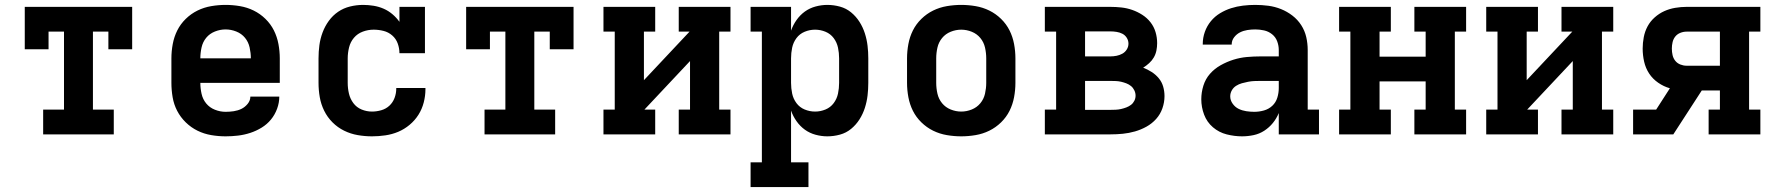

<svg xmlns="http://www.w3.org/2000/svg" viewBox="-20 -548 7240 783"><path d="M156 0V-101H241V-419H178V-347H81V-520H519V-347H422V-419H359V-101H444V0Z M900 8Q871 8 841.5 3Q812 -2 785.5 -15Q759 -28 737.5 -49Q716 -70 702.5 -96Q689 -122 684 -151.5Q679 -181 679 -210V-310Q679 -339 684.5 -368.5Q690 -398 703 -424Q716 -450 737.5 -471Q759 -492 785.5 -505Q812 -518 841.5 -523Q871 -528 900 -528Q929 -528 958.5 -523Q988 -518 1014.5 -505Q1041 -492 1062.5 -471Q1084 -450 1097 -424Q1110 -398 1115.5 -368.5Q1121 -339 1121 -310V-210H797Q797 -188 802 -165.5Q807 -143 821 -126Q835 -109 856.5 -100.5Q878 -92 900 -92Q917 -92 933.5 -94.5Q950 -97 964.5 -104Q979 -111 990 -124.5Q1001 -138 1001 -154H1119Q1119 -129 1110 -104.5Q1101 -80 1085 -60.5Q1069 -41 1047 -27.5Q1025 -14 1000.5 -6Q976 2 950.5 5Q925 8 900 8ZM797 -310H1003Q1003 -332 998 -354.5Q993 -377 979 -394Q965 -411 943.5 -419.5Q922 -428 900 -428Q878 -428 856.5 -419.5Q835 -411 821 -394Q807 -377 802 -354.5Q797 -332 797 -310Z M1497 8Q1468 8 1439 3Q1410 -2 1383.5 -15Q1357 -28 1336 -49Q1315 -70 1302 -96.5Q1289 -123 1284 -152Q1279 -181 1279 -210V-310Q1279 -337 1282.5 -363.5Q1286 -390 1295.5 -415.5Q1305 -441 1321 -463Q1337 -485 1359 -500Q1381 -515 1407.5 -521.5Q1434 -528 1461 -528Q1482 -528 1503.5 -524.5Q1525 -521 1544.5 -512.5Q1564 -504 1580.5 -490Q1597 -476 1609 -459V-520H1713V-331H1609Q1609 -351 1602 -370.5Q1595 -390 1579.5 -403.5Q1564 -417 1544 -422Q1524 -427 1504 -427Q1481 -427 1459.5 -419Q1438 -411 1423.5 -394Q1409 -377 1403.5 -354.5Q1398 -332 1398 -310V-210Q1398 -188 1403 -166.5Q1408 -145 1421 -127.5Q1434 -110 1454.5 -101.5Q1475 -93 1497 -93Q1516 -93 1535 -98.5Q1554 -104 1568 -117Q1582 -130 1589 -148.5Q1596 -167 1596 -187V-189H1715V-184Q1715 -157 1708 -130Q1701 -103 1686.5 -80Q1672 -57 1650.5 -39Q1629 -21 1604 -10.5Q1579 0 1551.5 4Q1524 8 1497 8Z M1956 0V-101H2041V-419H1978V-347H1881V-520H2319V-347H2222V-419H2159V-101H2244V0Z M2441 0V-101H2487V-419H2441V-520H2652V-419H2606V-221L2792 -419H2748V-520H2959V-419H2913V-101H2959V0H2748V-101H2794V-299L2608 -101H2652V0Z M3277 215H3041V114H3087V-419H3041V-520H3206V-423Q3214 -446 3228.5 -466.5Q3243 -487 3262.5 -501Q3282 -515 3306 -521.5Q3330 -528 3354 -528Q3380 -528 3405.5 -521Q3431 -514 3451 -497.5Q3471 -481 3485 -459Q3499 -437 3507 -412Q3515 -387 3518 -361.5Q3521 -336 3521 -310V-210Q3521 -184 3518 -158.5Q3515 -133 3507 -108Q3499 -83 3485 -61Q3471 -39 3451 -22.5Q3431 -6 3405.5 1Q3380 8 3354 8Q3330 8 3306 1.5Q3282 -5 3262.5 -19Q3243 -33 3228.5 -53.5Q3214 -74 3206 -97V114H3277ZM3304 -93Q3326 -93 3346.5 -101.5Q3367 -110 3380 -127.5Q3393 -145 3397.5 -166.5Q3402 -188 3402 -210V-310Q3402 -332 3397.5 -353.5Q3393 -375 3380 -392.5Q3367 -410 3346.5 -418.5Q3326 -427 3304 -427Q3282 -427 3261.5 -418.5Q3241 -410 3228 -392.5Q3215 -375 3210.5 -353.5Q3206 -332 3206 -310V-210Q3206 -188 3210.5 -166.5Q3215 -145 3228 -127.5Q3241 -110 3261.5 -101.5Q3282 -93 3304 -93Z M3900 8Q3871 8 3841.5 3Q3812 -2 3785.5 -15Q3759 -28 3737.5 -49Q3716 -70 3703 -96Q3690 -122 3684.5 -151.5Q3679 -181 3679 -210V-310Q3679 -339 3684.5 -368.5Q3690 -398 3703 -424Q3716 -450 3737.5 -471Q3759 -492 3785.5 -505Q3812 -518 3841.5 -523Q3871 -528 3900 -528Q3929 -528 3958.5 -523Q3988 -518 4014.5 -505Q4041 -492 4062.5 -471Q4084 -450 4097 -424Q4110 -398 4115.5 -368.5Q4121 -339 4121 -310V-210Q4121 -181 4115.5 -151.5Q4110 -122 4097 -96Q4084 -70 4062.5 -49Q4041 -28 4014.5 -15Q3988 -2 3958.5 3Q3929 8 3900 8ZM3900 -93Q3922 -93 3943 -101.5Q3964 -110 3978 -127Q3992 -144 3997 -166Q4002 -188 4002 -210V-310Q4002 -332 3997 -354Q3992 -376 3978 -393Q3964 -410 3943 -418.5Q3922 -427 3900 -427Q3878 -427 3857 -418.5Q3836 -410 3822 -393Q3808 -376 3803 -354Q3798 -332 3798 -310V-210Q3798 -188 3803 -166Q3808 -144 3822 -127Q3836 -110 3857 -101.5Q3878 -93 3900 -93Z M4508 0H4241V-101H4287V-419H4241V-520H4508Q4531 -520 4553.5 -517.5Q4576 -515 4597.5 -507.5Q4619 -500 4638.5 -487.5Q4658 -475 4672 -457Q4686 -439 4692.5 -417Q4699 -395 4699 -372Q4699 -357 4696 -342Q4693 -327 4685.5 -314Q4678 -301 4666.5 -290.5Q4655 -280 4642 -272Q4660 -265 4676.5 -254.5Q4693 -244 4705.5 -229Q4718 -214 4723.5 -195Q4729 -176 4729 -156Q4729 -131 4720.5 -106.5Q4712 -82 4695 -63Q4678 -44 4655.5 -31.5Q4633 -19 4608.5 -12Q4584 -5 4559 -2.5Q4534 0 4508 0ZM4405 -318H4508Q4521 -318 4533.5 -320.5Q4546 -323 4557 -329Q4568 -335 4575 -346Q4582 -357 4582 -370Q4582 -383 4575 -394Q4568 -405 4557 -410.5Q4546 -416 4533.5 -418Q4521 -420 4508 -420H4405ZM4405 -100H4508Q4519 -100 4530 -100.5Q4541 -101 4552 -103.5Q4563 -106 4573.5 -110Q4584 -114 4592.5 -120.5Q4601 -127 4606 -137Q4611 -147 4611 -158Q4611 -169 4606 -179.5Q4601 -190 4592.5 -197Q4584 -204 4573.5 -208Q4563 -212 4552.5 -214.5Q4542 -217 4530.5 -217.5Q4519 -218 4508 -218H4405Z M5045 8Q5014 8 4982.5 0Q4951 -8 4926.5 -29Q4902 -50 4890.5 -80.5Q4879 -111 4879 -143Q4879 -171 4887.5 -198.5Q4896 -226 4914.5 -247Q4933 -268 4958 -282Q4983 -296 5010 -304.5Q5037 -313 5065 -315.5Q5093 -318 5121 -318H5195V-344Q5195 -362 5188.5 -379.5Q5182 -397 5167.5 -408.5Q5153 -420 5135 -424Q5117 -428 5099 -428Q5083 -428 5067 -425.5Q5051 -423 5037 -416Q5023 -409 5013 -396Q5003 -383 5003 -367V-366H4885V-369Q4885 -394 4893.5 -418Q4902 -442 4918 -461.5Q4934 -481 4955.5 -494Q4977 -507 5000.5 -514.5Q5024 -522 5049 -525Q5074 -528 5099 -528Q5126 -528 5152.5 -524.5Q5179 -521 5204 -511Q5229 -501 5250.5 -484.5Q5272 -468 5286.5 -445.5Q5301 -423 5307 -397Q5313 -371 5313 -344V-101H5359V0H5195V-87Q5186 -65 5171 -46.5Q5156 -28 5136 -15Q5116 -2 5092.5 3Q5069 8 5045 8ZM5095 -92Q5115 -92 5134.5 -97.5Q5154 -103 5168.5 -116.5Q5183 -130 5189 -149.5Q5195 -169 5195 -189V-218H5121Q5108 -218 5095.5 -217.5Q5083 -217 5070 -214.5Q5057 -212 5044.5 -208.5Q5032 -205 5021 -198Q5010 -191 5003.5 -179.5Q4997 -168 4997 -155Q4997 -139 5007 -125Q5017 -111 5031.5 -104Q5046 -97 5062.5 -94.5Q5079 -92 5095 -92Z M5441 0V-101H5487V-419H5441V-520H5652V-419H5606V-317H5794V-419H5748V-520H5959V-419H5913V-101H5959V0H5748V-101H5794V-216H5606V-101H5652V0Z M6041 0V-101H6087V-419H6041V-520H6252V-419H6206V-221L6392 -419H6348V-520H6559V-419H6513V-101H6559V0H6348V-101H6394V-299L6208 -101H6252V0Z M6640 0V-101H6734L6790 -188Q6765 -195 6742.5 -210.5Q6720 -226 6705.5 -248Q6691 -270 6685 -296.5Q6679 -323 6679 -350Q6679 -373 6683.5 -396.5Q6688 -420 6699 -440.5Q6710 -461 6728 -477Q6746 -493 6767 -502.5Q6788 -512 6811.5 -516Q6835 -520 6858 -520H7159V-419H7113V-101H7159V0H6948V-101H6994V-179H6920L6804 0ZM6858 -280H6994V-419H6858Q6845 -419 6832.5 -414Q6820 -409 6812 -399Q6804 -389 6801 -376Q6798 -363 6798 -350Q6798 -336 6801 -323Q6804 -310 6812 -300Q6820 -290 6832.5 -285Q6845 -280 6858 -280Z"/></svg>

Font: Iosevka HT Extended
Style: Bold
Weight: 700
Width: 7
Monospace: yes
Designer: Belleve Invis
Foundry: Belleve Invis
Version: Version 32.3.0; ttfautohint (v1.8.4)